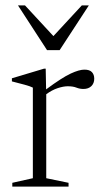

<svg xmlns="http://www.w3.org/2000/svg" viewBox="-20 -690 380 710"><path d="M292 -432.5Q311.5 -432.5 320 -423.2Q328.5 -414 328.5 -399Q328.5 -382 317.8 -371.5Q307 -361 288.5 -361Q275 -361 262.5 -366Q250 -371 230.5 -371Q214.5 -371 193.2 -364Q172 -357 151 -341.5V-31L233.5 -14V0H25.5V-14L101.5 -31V-366Q92 -371 71.8 -376.5Q51.5 -382 24 -389V-400.5L142.5 -436H149L150.5 -359.5Q210 -403.5 241.5 -418Q273 -432.5 292 -432.5ZM308.5 -670 200.5 -504.5H154L46.5 -670H72.5L177.5 -556.5L282.5 -670Z"/></svg>

Font: Newsreader Text Light
Style: Regular
Weight: 300
Designer: Hugues Gentile
Foundry: Production Type
Version: Version 1.002